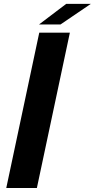

<svg xmlns="http://www.w3.org/2000/svg" viewBox="-20 -946 477 966"><path d="M331.5 -781.5 165.5 0H11.5L177.5 -781.5ZM176.5 -823 313 -926.5H437L284.5 -823Z"/></svg>

Font: Epilogue
Style: Bold Italic
Weight: 700
Italic angle: -12°
Designer: Tyler Finck
Foundry: Etcetera Type Co
Version: Version 2.111; ttfautohint (v1.8.3)